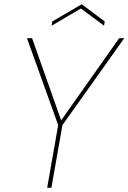

<svg xmlns="http://www.w3.org/2000/svg" viewBox="-20 -884 605 904"><path d="M254 -295 107 -704H131L271 -309H262L541 -704H565L274 -295L222 0H202ZM473 -783 470 -763 361 -844 223 -763 226 -783 365 -864Z"/></svg>

Font: Poppins Variable
Style: Italic
Weight: 100
Italic angle: -10°
Designer: Jonny Pinhorn
Foundry: Indian Type Foundry
Version: Version 6.000